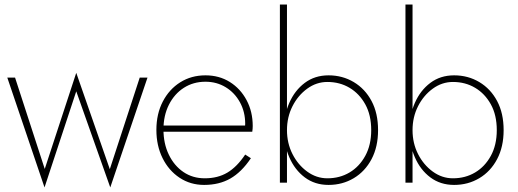

<svg xmlns="http://www.w3.org/2000/svg" viewBox="-20 -800 2269 841"><path d="M12 -460 175 21 314 -400 463 21 626 -460H592L461 -59L314 -481L176 -60L46 -460Z M874 10Q940 10 989 -18Q1038 -46 1079 -107L1054 -123Q1018 -69 976 -44Q934 -19 877 -19Q824 -19 783.5 -46.5Q743 -74 719.5 -122.5Q696 -171 696 -233Q696 -294 720 -341.5Q744 -389 785.5 -415.5Q827 -442 880 -442Q929 -442 968.5 -418Q1008 -394 1031 -352Q1054 -310 1054 -258Q1054 -250 1052.5 -242.5Q1051 -235 1049 -230L1063 -250H685V-223H1085Q1086 -229 1086.5 -236Q1087 -243 1087 -248Q1087 -311 1060 -361.5Q1033 -412 986.5 -441Q940 -470 880 -470Q818 -470 769.5 -439.5Q721 -409 693 -355Q665 -301 665 -231Q665 -162 692 -107.5Q719 -53 766.5 -21.5Q814 10 874 10Z M1237 -780H1206V0H1237ZM1636 -230Q1636 -304 1607.5 -357.5Q1579 -411 1529.5 -440.5Q1480 -470 1419 -470Q1359 -470 1315 -437Q1271 -404 1247 -349Q1223 -294 1223 -230Q1223 -167 1247 -111.5Q1271 -56 1315 -23Q1359 10 1419 10Q1480 10 1529.5 -19.5Q1579 -49 1607.5 -103Q1636 -157 1636 -230ZM1606 -230Q1606 -165 1580 -117.5Q1554 -70 1511 -44.5Q1468 -19 1414 -19Q1366 -19 1325.5 -48.5Q1285 -78 1261 -125.5Q1237 -173 1237 -230Q1237 -287 1261 -334.5Q1285 -382 1325.5 -411.5Q1366 -441 1414 -441Q1468 -441 1511 -415.5Q1554 -390 1580 -343Q1606 -296 1606 -230Z M1787 -780H1756V0H1787ZM2186 -230Q2186 -304 2157.5 -357.5Q2129 -411 2079.5 -440.5Q2030 -470 1969 -470Q1909 -470 1865 -437Q1821 -404 1797 -349Q1773 -294 1773 -230Q1773 -167 1797 -111.5Q1821 -56 1865 -23Q1909 10 1969 10Q2030 10 2079.5 -19.5Q2129 -49 2157.5 -103Q2186 -157 2186 -230ZM2156 -230Q2156 -165 2130 -117.5Q2104 -70 2061 -44.5Q2018 -19 1964 -19Q1916 -19 1875.5 -48.5Q1835 -78 1811 -125.5Q1787 -173 1787 -230Q1787 -287 1811 -334.5Q1835 -382 1875.5 -411.5Q1916 -441 1964 -441Q2018 -441 2061 -415.5Q2104 -390 2130 -343Q2156 -296 2156 -230Z"/></svg>

Font: Jost ExtraLight
Style: Regular
Weight: 250
Version: Version 3.710